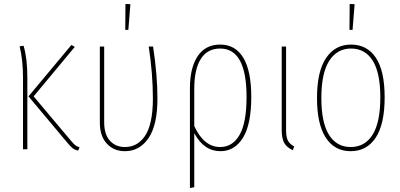

<svg xmlns="http://www.w3.org/2000/svg" viewBox="-20 -754 2022 970"><path d="M357.9 -517.1 149.9 -267.1 336.9 -44.9Q350.6 -28.3 359.9 -20.8Q369.1 -13.2 381.8 -9.8L375 6.8Q359.4 3.9 348.1 -4.4Q336.9 -12.7 320.8 -32.2L124 -267.1L340.8 -526.9ZM99.1 -522.9Q118.2 -458.5 118.2 -362.8V0H96.2V-362.8Q96.2 -451.7 79.1 -520Z M613.8 -733.9 638.7 -732.9 628.4 -603H612.8ZM753.4 -519Q775.4 -374 775.4 -255.9Q775.4 -121.6 730.2 -55.9Q685.1 9.8 611.3 9.8Q554.7 9.8 519.5 -28.6Q484.4 -66.9 484.4 -134.8V-519H506.3V-136.2Q506.3 -75.2 535.2 -43.2Q564 -11.2 611.3 -11.2Q641.1 -11.2 665.8 -23.9Q690.4 -36.6 710.4 -64.2Q730.5 -91.8 741.5 -140.4Q752.4 -189 752.4 -255.9Q752.4 -380.4 731.4 -519Z M1092.3 -528.8Q1169.4 -528.8 1209.5 -461.7Q1249.5 -394.5 1249.5 -264.2Q1249.5 -126 1207.5 -58.1Q1165.5 9.8 1093.8 9.8Q1010.3 9.8 961.4 -81.1V191.9L939.5 195.8V-308.1Q939.5 -411.1 978.5 -470Q1017.6 -528.8 1092.3 -528.8ZM1092.3 -11.2Q1155.3 -11.2 1190.4 -72.8Q1225.6 -134.3 1225.6 -264.2Q1225.6 -508.8 1092.3 -508.8Q1027.8 -508.8 994.6 -456.5Q961.4 -404.3 961.4 -305.2V-117.2Q1010.3 -11.2 1092.3 -11.2Z M1425.3 -519V-96.2Q1425.3 -62 1434.3 -44.2Q1443.4 -26.4 1466.3 -14.2L1459.5 4.9Q1428.7 -9.3 1416 -31.7Q1403.3 -54.2 1403.3 -96.2V-519Z M1746.6 -733.9 1771.5 -732.9 1761.2 -603H1745.6ZM1753.4 -528.8Q1834.5 -528.8 1878.9 -462.4Q1923.3 -396 1923.3 -262.2Q1923.3 -127 1878.2 -58.6Q1833 9.8 1751.5 9.8Q1670.4 9.8 1626 -58.3Q1581.5 -126.5 1581.5 -258.8Q1581.5 -392.6 1627.2 -460.7Q1672.9 -528.8 1753.4 -528.8ZM1753.4 -508.8Q1683.1 -508.8 1643.3 -446.8Q1603.5 -384.8 1603.5 -258.8Q1603.5 -134.8 1642.1 -73Q1680.7 -11.2 1751.5 -11.2Q1823.2 -11.2 1862.3 -73.2Q1901.4 -135.3 1901.4 -262.2Q1901.4 -386.7 1862.8 -447.8Q1824.2 -508.8 1753.4 -508.8Z"/></svg>

Font: Fira Sans Compressed Thin
Style: Regular
Weight: 100
Width: 1
Designer: Carrois Corporate & Edenspiekermann AG
Foundry: Carrois Corporate GbR & Edenspiekermann AG
Version: Version 4.203;PS 004.203;hotconv 1.0.88;makeotf.lib2.5.64775